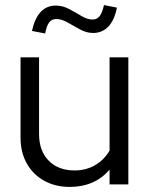

<svg xmlns="http://www.w3.org/2000/svg" viewBox="-20 -727 589 757"><path d="M255 10Q198 10 154 -14.5Q110 -39 85.5 -82.7Q61 -126.4 61 -184V-501H134V-199Q134 -132 172 -93.5Q210 -55 274.2 -55Q318.7 -55 354.4 -75.5Q390 -96 412 -133V-501H486V0H412V-58Q353 10 255 10ZM158 -595 106 -605Q128 -705 200 -705Q227 -705 252.5 -691.5Q278 -678 301 -664Q324 -650 345 -650Q362 -650 372.5 -663Q383 -676 390 -707L441 -697Q431 -647 407 -622Q383 -597 347 -597Q321 -597 295.5 -611Q270 -625 246.5 -638.5Q223 -652 202 -652Q184 -652 174 -639Q164 -626 158 -595Z"/></svg>

Font: Red Hat Display VF
Style: Regular
Weight: 300
Designer: Pentagram, MCKL
Foundry: Pentagram, MCKL
Version: Version 1.023